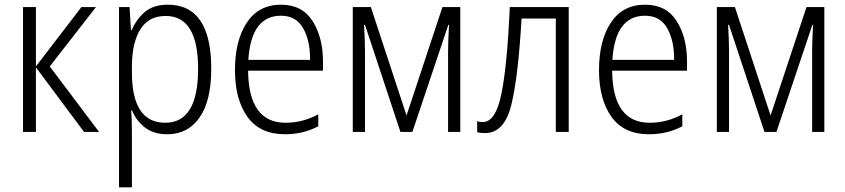

<svg xmlns="http://www.w3.org/2000/svg" viewBox="-20 -562 3602 818"><path d="M327 -532H389L192 -279L402 0H338L133 -275V0H78V-532H133V-279Z M686 -494Q824 -494 824 -269Q824 -39 684 -39Q542 -39 542 -254V-282Q543 -382 578.5 -438Q614 -494 686 -494ZM695 -542Q633 -542 596.5 -510.5Q560 -479 541 -433H538L532 -532H487V236H542V-1Q542 -50 539 -91H543Q559 -50 596 -20Q633 10 693 10Q780 10 830 -61Q880 -132 880 -269Q880 -542 695 -542Z M1177 -542Q1082 -542 1031.5 -465.5Q981 -389 981 -263Q981 -139 1034 -64.5Q1087 10 1194 10Q1272 10 1336 -24V-75Q1270 -39 1197 -39Q1039 -39 1037 -261H1356V-301Q1356 -402 1312 -472Q1268 -542 1177 -542ZM1177 -495Q1242 -495 1272 -441Q1302 -387 1301 -307H1038Q1050 -495 1177 -495Z M1941 -532H1865L1712 -70L1560 -532H1483V0H1535V-344Q1535 -365 1534 -394.5Q1533 -424 1531 -456H1535L1686 0H1737L1890 -456H1893Q1891 -419 1890 -391.5Q1889 -364 1889 -344V0H1941Z M2403 0V-532H2152Q2141 -285 2116.5 -163.5Q2092 -42 2037 -42Q2021 -42 2013 -46V1Q2024 5 2046 5Q2129 5 2158.5 -115.5Q2188 -236 2202 -483H2348V0Z M2728 -542Q2633 -542 2582.5 -465.5Q2532 -389 2532 -263Q2532 -139 2585 -64.5Q2638 10 2745 10Q2823 10 2887 -24V-75Q2821 -39 2748 -39Q2590 -39 2588 -261H2907V-301Q2907 -402 2863 -472Q2819 -542 2728 -542ZM2728 -495Q2793 -495 2823 -441Q2853 -387 2852 -307H2589Q2601 -495 2728 -495Z M3492 -532H3416L3263 -70L3111 -532H3034V0H3086V-344Q3086 -365 3085 -394.5Q3084 -424 3082 -456H3086L3237 0H3288L3441 -456H3444Q3442 -419 3441 -391.5Q3440 -364 3440 -344V0H3492Z"/></svg>

Font: Noto Sans UI SemiCondensed Light
Style: Regular
Weight: 300
Width: 4
Designer: Monotype Design Team
Foundry: Monotype Imaging Inc.
Version: Version 1.901